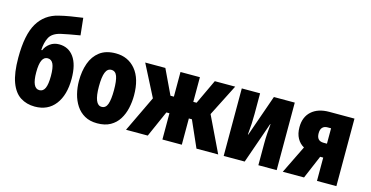

<svg xmlns="http://www.w3.org/2000/svg" viewBox="-78 -1139 2933 1519"><g transform="rotate(15 1388.5 -379.0)"><path d="M258 10Q191 10 140 -22.5Q89 -55 61 -130Q33 -205 33 -331Q33 -519 89 -613.5Q145 -708 255 -734Q299 -745 347.5 -753Q396 -761 448 -768L463 -628Q411 -619 377 -613Q343 -607 308 -599Q241 -583 218.5 -540.5Q196 -498 193 -436H200Q214 -470 245.5 -493Q277 -516 319 -516Q396 -516 440 -455Q484 -394 484 -278Q484 -144 424.5 -67Q365 10 258 10ZM260 -125Q291 -125 305.5 -157Q320 -189 320 -256Q320 -324 305.5 -355Q291 -386 260 -386Q230 -386 215 -354.5Q200 -323 200 -256Q200 -125 260 -125Z M769 10Q709 10 666.5 -14Q624 -38 597 -79Q570 -120 557 -171.5Q544 -223 544 -278Q544 -358 567 -422.5Q590 -487 640 -525Q690 -563 771 -563Q872 -563 933.5 -489Q995 -415 995 -278Q995 -225 983.5 -173.5Q972 -122 946 -80.5Q920 -39 876.5 -14.5Q833 10 769 10ZM770 -125Q804 -125 817.5 -163.5Q831 -202 831 -278Q831 -354 817.5 -391Q804 -428 770 -428Q738 -428 723 -391Q708 -354 708 -276Q708 -125 770 -125Z M1004 0 1145 -295 1013 -553H1178L1274 -351H1302V-553H1461V-351H1488L1583 -553H1750L1618 -293L1759 0H1581L1486 -215H1461V0H1302V-215H1277L1182 0Z M1804 0V-553H1954V-383Q1954 -342 1952 -304.5Q1950 -267 1945 -213H1948L2067 -553H2238V0H2088V-180Q2088 -219 2090.5 -258Q2093 -297 2097 -338H2094L1976 0Z M2288 0 2400 -229Q2365 -248 2344.5 -285Q2324 -322 2324 -375Q2324 -459 2376.5 -506Q2429 -553 2521 -553H2727V0H2568V-191H2543L2462 0ZM2540 -305H2568V-431H2538Q2513 -431 2498 -415.5Q2483 -400 2483 -368Q2483 -305 2540 -305Z"/></g></svg>

Font: Noto Sans ExtraCondensed Black
Style: Regular
Weight: 900
Width: 2
Designer: Monotype Design Team
Foundry: Monotype Imaging Inc.
Version: Version 2.013; ttfautohint (v1.8.4.7-5d5b)